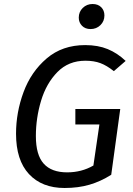

<svg xmlns="http://www.w3.org/2000/svg" viewBox="-20 -926 665 958"><path d="M607 -622 548 -571Q513 -599 481 -611Q449 -623 406 -623Q322 -623 266.5 -566.5Q211 -510 185 -423.5Q159 -337 159 -247Q159 -153 198 -109.5Q237 -66 315 -66Q387 -66 446 -100L476 -305H356V-382H580L535 -54Q483 -21 427 -4.5Q371 12 302 12Q189 12 124.5 -57.5Q60 -127 60 -259Q60 -365 97.5 -466.5Q135 -568 213 -634.5Q291 -701 405 -701Q469 -701 517.5 -681Q566 -661 607 -622ZM373 -838Q373 -867 393 -886.5Q413 -906 442 -906Q469 -906 485 -890Q501 -874 501 -849Q501 -820 481 -800.5Q461 -781 432 -781Q405 -781 389 -797.5Q373 -814 373 -838Z"/></svg>

Font: FiraGO
Style: Italic
Weight: 400
Italic angle: -8°
Designer: bBox Type GmbH
Foundry: bBox Type GmbH
Version: Version 1.001